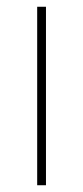

<svg xmlns="http://www.w3.org/2000/svg" viewBox="-20 -548 247 568"><path d="M116 0V-528H90V0Z"/></svg>

Font: Noto Sans Devanagari UI Thin
Style: Regular
Weight: 100
Designer: Jelle Bosma - Monotype Design Team
Foundry: Monotype Imaging Inc.
Version: Version 2.004